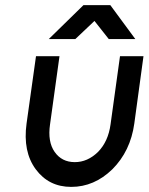

<svg xmlns="http://www.w3.org/2000/svg" viewBox="-20 -720 582 752"><path d="M171 -567H275L350 -638L406 -567H510L412 -700H307ZM121 -500 84 -236Q69 -126 120 -57Q171 12 259 12Q349 12 420 -57Q491 -128 506 -236L542 -500H450L413 -233Q404 -166 364 -125Q323 -85 273 -85Q222 -85 194 -125Q166 -165 176 -233L213 -500Z"/></svg>

Font: Unageo
Style: Medium-Italic
Weight: 500
Designer: Richard Sepsi
Foundry: Richard Sepsi
Version: Version 2.000